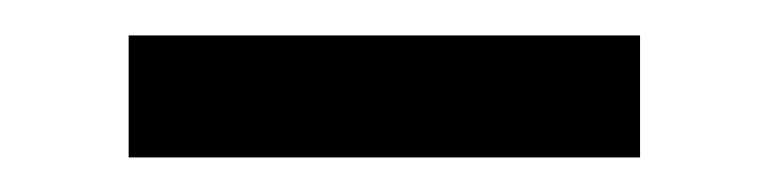

<svg xmlns="http://www.w3.org/2000/svg" viewBox="-20 -701 440 110"><path d="M53.7 -610.8V-680.7H346.7V-610.8Z"/></svg>

Font: Lato-SemiBold
Style: Regular
Weight: 500
Designer: Lukasz Dziedzic with Adam Twardoch and Botio Nikoltchev
Foundry: tyPoland Lukasz Dziedzic
Version: ""